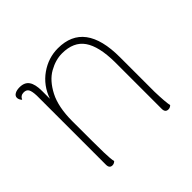

<svg xmlns="http://www.w3.org/2000/svg" viewBox="-130 -663 822 822"><g transform="rotate(-45 281.0 -252.0)"><path d="M478 0Q470 8 460 8Q441 8 441 -14V-298Q440 -393 408.5 -438.5Q377 -484 307 -484Q268 -484 228 -461.5Q188 -439 160.5 -386Q133 -333 133 -247Q133 -97 134 -57Q135 -17 139 0Q131 8 121 8Q103 8 103 -14V-432Q102 -460 95.5 -471Q89 -482 73 -482Q54 -482 46 -464Q36 -475 36 -486Q36 -497 47 -503.5Q58 -510 76 -510Q106 -510 119.5 -490.5Q133 -471 133 -431V-383Q154 -443 203 -477.5Q252 -512 310 -512Q471 -512 471 -297V-87Q473 -21 478 0Z"/></g></svg>

Font: Arima Madurai Thin
Style: Regular
Weight: 250
Designer: Joana Correia and Natanael Gama
Foundry: NDISCOVER
Version: Version 1.020; ttfautohint (v1.5) -l 7 -r 28 -G 50 -x 13 -D 